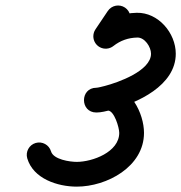

<svg xmlns="http://www.w3.org/2000/svg" viewBox="-20 -634 659 698"><path d="M371.9 -594.1C356.9 -571.8 341.9 -549.4 326.9 -527.1C313.1 -506.5 318.6 -478.5 339.2 -464.6C359.8 -450.8 387.8 -456.3 401.7 -476.9C416.7 -499.2 431.7 -521.6 446.7 -543.9C460.5 -564.5 455 -592.5 434.4 -606.4C413.8 -620.2 385.8 -614.7 371.9 -594.1ZM392.2 -466.7C417.7 -486.8 446.7 -496.8 479.1 -497.5C506.2 -498.2 529 -463.3 529 -438.7C529 -376.3 409.2 -334.1 360.9 -321.5C352.6 -319.4 335.8 -315 330.3 -315C300.3 -315 285.4 -292.4 285.4 -269.9C285.5 -247.4 300.5 -224.9 330.4 -225C344.7 -225 358.8 -232 372.3 -232C395.2 -232 413.5 -170.2 413.5 -151C413.5 -81 315.9 -45.5 259 -45.5C234.3 -45.5 174.2 -53.9 165.5 -83.7C158.5 -107.5 133.5 -121.2 109.6 -114.2C85.8 -107.2 72.1 -82.2 79.1 -58.3C100.9 15.9 189.5 44.5 259 44.5C368.2 44.5 503.5 -27.7 503.5 -151C503.5 -221.5 454 -322 372.3 -322C357.9 -322 343.9 -315 330.2 -315C300.2 -314.9 285.3 -292.4 285.3 -269.9C285.3 -247.4 300.3 -225 330.3 -225C347.9 -225 366.7 -230 383.7 -234.5C479.1 -259.3 619 -322.6 619 -438.7C619 -514.1 555.2 -589.3 477.1 -587.5C425.1 -586.3 377.1 -569.5 336.4 -537.3C316.9 -521.8 313.6 -493.5 329 -474.1C344.5 -454.6 372.8 -451.3 392.2 -466.7Z"/></svg>

Font: FRB American Cursive Guidelines Arrows Black
Style: Bold Italic
Weight: 900
Italic angle: -25°
Version: Version 2.0;Modular Font Editor K font №1